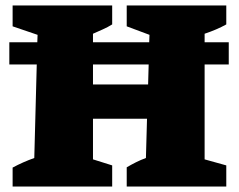

<svg xmlns="http://www.w3.org/2000/svg" viewBox="-20 -680 872 700"><path d="M26 0V-69Q63 -89 105 -104L114 -445H14V-526H116L117 -553L26 -584V-660H389V-591Q373 -581 355 -573Q337 -565 319 -557V-526H524L525 -553L442 -584V-660H805V-591Q771 -572 726 -557V-526H814V-445H726V-99L805 -77V0H442V-70Q459 -80 476 -88.5Q493 -97 512 -104L516 -247H319V-99L389 -77V0ZM319 -372H520L522 -445H319Z"/></svg>

Font: Piazzolla SC Black
Style: Regular
Weight: 900
Designer: Juan Pablo del Peral
Foundry: Huerta Tipografica
Version: Version 1.330